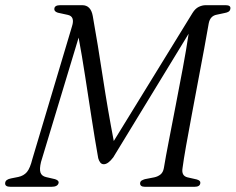

<svg xmlns="http://www.w3.org/2000/svg" viewBox="-25 -720 908 740"><path d="M201 -15.5Q198 0 173 0H16Q-7.5 0 -5 -15.5Q-3.5 -28.5 18 -32.5L45.5 -38Q66.5 -42.5 78.8 -57Q91 -71.5 100 -108L252.5 -618.5Q264.5 -656 237 -662.5L198 -671Q182.5 -676 184.5 -687Q186 -700 207 -700H292Q325 -700 332.5 -658.5Q352 -549.5 371.2 -422.8Q390.5 -296 413.5 -176.5L717 -670Q727.5 -687 741 -693.5Q754.5 -700 767.5 -700H845Q864.5 -700 863 -687Q862 -679 856.2 -675.2Q850.5 -671.5 841.5 -670L811 -663.5Q785 -659 779.5 -630Q773 -591 762 -532.5Q751 -474 738.5 -407.5Q726 -341 713.8 -275.8Q701.5 -210.5 692 -156.8Q682.5 -103 678.5 -72Q673.5 -42.5 697.5 -36.5L733 -28.5Q749 -24 747 -14Q745.5 0 724.5 0H534Q514 0 515 -14.5Q516 -21.5 521.5 -24.5Q527 -27.5 533.5 -29.5L569.5 -36.5Q583.5 -39.5 593.5 -47.5Q603.5 -55.5 606.5 -72Q613.5 -114.5 625.8 -177.5Q638 -240.5 652 -312.8Q666 -385 679.5 -457Q693 -529 702 -590L411.5 -113.5Q391.5 -87 375 -87Q366.5 -87 361.2 -94Q356 -101 353.5 -110.5Q340.5 -184 328 -265Q315.5 -346 303.2 -425.8Q291 -505.5 278 -575L133 -95.5Q126.5 -68.5 131 -55Q135.5 -41.5 152.5 -37.5L187 -29.5Q202.5 -24.5 201 -15.5Z"/></svg>

Font: Fraunces 9pt Light
Style: Italic
Weight: 300
Italic angle: -16°
Version: Version 1.000;[0bf87f6ff]